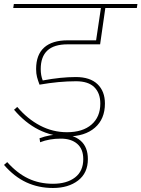

<svg xmlns="http://www.w3.org/2000/svg" viewBox="-22 -701 705 957"><path d="M181 -357Q181 -325 191 -300Q282 -317 356 -317Q427 -317 464 -281.5Q501 -246 501 -185Q501 -108 451 -64.5Q401 -21 313 -21Q237 -21 170 -55Q103 -89 48 -154L64 -168Q115 -108 178 -75Q241 -42 312 -42Q390 -42 434 -80Q478 -118 478 -185Q478 -237 448 -266.5Q418 -296 357 -296Q272 -296 175 -279Q167 -300 162.5 -317Q158 -334 158 -357Q158 -428 198 -464Q238 -500 315 -500H457L481 -661H44L47 -681H663L660 -661H503L477 -480H315Q247 -480 214 -449Q181 -418 181 -357Z M14 107Q63 162 118.5 188.5Q174 215 242 215Q311 215 352 183.5Q393 152 393 92Q393 42 363 16Q333 -10 281 -10Q224 -10 178 8L175 -12Q227 -31 281 -31Q344 -31 380 0.5Q416 32 416 92Q416 161 367.5 198.5Q319 236 242 236Q170 236 109.5 208Q49 180 -2 121Z"/></svg>

Font: FiraGO Thin
Style: Italic
Weight: 100
Italic angle: -8°
Designer: bBox Type GmbH
Foundry: bBox Type GmbH
Version: Version 1.001